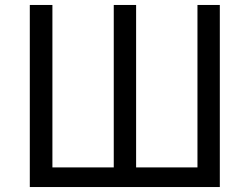

<svg xmlns="http://www.w3.org/2000/svg" viewBox="-20 -753 1006 773"><path d="M100 0H865V-733H775V-79H528V-733H438V-79H191V-733H100Z"/></svg>

Font: Source Han Sans KR Regular
Style: Regular
Weight: 400
Designer: Ryoko NISHIZUKA (kana & ideographs); Paul D. Hunt (Latin, Greek & Cyrillic); Wenlong ZHANG (bopomofo); Sandoll Communica
Foundry: Adobe Systems Incorporated
Version: Version 1.004;PS 1.004;hotconv 1.0.82;makeotf.lib2.5.63406